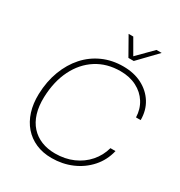

<svg xmlns="http://www.w3.org/2000/svg" viewBox="-215 -1088 1171 1247"><g transform="rotate(30 370.5 -464.5)"><path d="M354 10Q288 10 235.5 -13Q183 -36 146.5 -78Q110 -120 91.5 -178.5Q73 -237 75 -309Q78 -405 108 -484Q138 -563 189 -620Q240 -677 309.5 -708Q379 -739 462 -739Q543 -739 603.5 -707.5Q664 -676 698.5 -621Q733 -566 733 -493H698Q696 -554 666 -601.5Q636 -649 583.5 -676Q531 -703 462 -703Q360 -703 283.5 -654Q207 -605 163 -516.5Q119 -428 115 -309Q113 -241 129 -188.5Q145 -136 177.5 -100Q210 -64 256 -45.5Q302 -27 359 -27Q433 -27 493.5 -53.5Q554 -80 595.5 -127.5Q637 -175 654 -237H692Q674 -161 624.5 -105.5Q575 -50 505 -20Q435 10 354 10ZM462 -803 385 -939H420L484 -828L594 -939H633L502 -803Z"/></g></svg>

Font: Mona Sans ExtraLight
Style: Italic
Weight: 200
Italic angle: -11.6951°
Designer: Deni Anggara
Foundry: GitHub
Version: Version 2.000